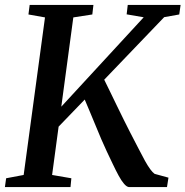

<svg xmlns="http://www.w3.org/2000/svg" viewBox="-26 -763 756 783"><path d="M-6 0 -1 -36 70.5 -49.5 157.5 -692 90 -704 95 -743H355L350.5 -704L273 -692L224 -328L560 -692.5L490.5 -704.5L495 -743H710.5L705 -704L643.5 -693L399 -438Q409.5 -417 423 -389Q436.5 -361 451.2 -330.8Q466 -300.5 479.8 -272.5Q493.5 -244.5 504.5 -223.5Q523.5 -187 538.5 -157.8Q553.5 -128.5 565.2 -107.2Q577 -86 586.8 -72.8Q596.5 -59.5 604.5 -54L661 -38.5L655 0H500Q490.5 -1 479.8 -13.5Q469 -26 457.8 -46.8Q446.5 -67.5 434.2 -93.5Q422 -119.5 409 -146.5Q398.5 -168.5 387 -195.5Q375.5 -222.5 363.8 -251.2Q352 -280 340.5 -307.2Q329 -334.5 319.5 -357L213 -246.5L186.5 -49.5L265 -36L261.5 0Z"/></svg>

Font: Merriweather 48pt Medium
Style: Italic
Weight: 500
Italic angle: -7.8°
Version: Version 2.101